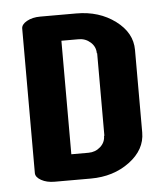

<svg xmlns="http://www.w3.org/2000/svg" viewBox="-42 -518 484 556"><g transform="rotate(-5 200.0 -240.0)"><path d="M95 -480Q95 -480 200 -480Q266 -480 313 -445Q360 -410 360 -360V-120Q360 -70 313 -35Q266 0 200 0H95Q72 0 56 -9Q40 -18 40 -30V-450Q40 -462 56 -471Q72 -480 95 -480ZM150 -405V-75H200Q220 -75 234.5 -88Q249 -101 249 -120H250V-360H249Q249 -379 234.5 -392Q220 -405 200 -405Z"/></g></svg>

Font: SOV_ThonBuri
Style: Book
Weight: 400
Version: Version 1.00